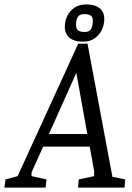

<svg xmlns="http://www.w3.org/2000/svg" viewBox="-71 -851 601 871"><path d="M305 -662Q265 -662 244 -680Q223 -698 223 -729Q223 -756 234.5 -779Q246 -802 267.5 -816.5Q289 -831 320 -831Q360 -831 381 -813.5Q402 -796 402 -765Q402 -738 390.5 -714.5Q379 -691 357.5 -676.5Q336 -662 305 -662ZM314 -706Q334 -706 342 -719.5Q350 -733 350 -757Q350 -774 340.5 -780.5Q331 -787 311 -787Q290 -787 282 -774.5Q274 -762 274 -738Q274 -721 283 -713.5Q292 -706 314 -706ZM-46 -37 9 -52 284 -653H326L439 -49L497 -37L494 0H283L286 -37L356 -52V-75L336 -186H125L72 -69V-52L140 -37L136 0H-51ZM325 -243 280 -494 275 -521 274 -518 262 -491 151 -243Z"/></svg>

Font: Faustina VF Beta
Style: Italic
Weight: 400
Italic angle: -8°
Designer: Alfonso Garcia
Foundry: Omnibus-Type
Version: Version 1.006